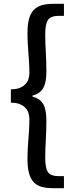

<svg xmlns="http://www.w3.org/2000/svg" viewBox="-20 -816 395 1006"><path d="M134 -191Q134 -207 129.5 -222.5Q125 -238 114 -250Q103 -262 84.5 -270Q66 -278 37 -278V-348Q66 -348 84.5 -356Q103 -364 114 -376Q125 -388 129.5 -403Q134 -418 134 -433Q134 -461 132.5 -486Q131 -511 129 -536Q127 -561 125.5 -587Q124 -613 124 -643Q124 -687 132 -716.5Q140 -746 156.5 -763.5Q173 -781 198.5 -788.5Q224 -796 259 -796H315V-733H289Q246 -733 231.5 -711.5Q217 -690 217 -637Q217 -588 220 -542Q223 -496 223 -440Q223 -382 206 -353.5Q189 -325 150 -315V-310Q189 -300 206 -271.5Q223 -243 223 -185Q223 -129 220 -83Q217 -37 217 12Q217 65 231.5 86Q246 107 289 107H315V170H259Q224 170 198.5 163Q173 156 156.5 138.5Q140 121 132 91.5Q124 62 124 18Q124 -12 125.5 -38Q127 -64 129 -89Q131 -114 132.5 -138.5Q134 -163 134 -191Z"/></svg>

Font: Kinto Sans Med
Style: Regular
Weight: 500
Designer: Authors: Ryoko NISHIZUKA  (kana & ideographs); Paul D. Hunt (Latin, Greek & Cyrillic); Wenlong ZHANG  (bopomofo); Sandol
Foundry: Adobe Systems Incorporated, ookami Inc.
Version: Version 0.001